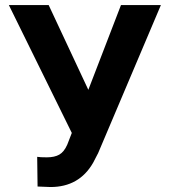

<svg xmlns="http://www.w3.org/2000/svg" viewBox="-20 -731 671 761"><path d="M330.1 -375 459.5 -710.9H617.7L369.1 -124.5L349.1 -85.9Q293.9 10.3 180.2 10.3L128.9 8.3L127.4 -109.4Q139.2 -107.4 165.5 -107.4Q196.3 -107.4 215.1 -118.2Q233.9 -128.9 246.6 -157.7L264.6 -204.1L15.1 -710.9H172.9Z"/></svg>

Font: Roboto
Style: Bold
Weight: 700
Designer: Google
Version: Version 2.134; 2016; ttfautohint (v1.6)